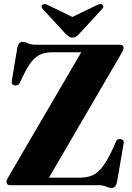

<svg xmlns="http://www.w3.org/2000/svg" viewBox="-20 -923 660 957"><path d="M587 -660 224 -37.5H377Q413.5 -37.5 440.5 -49Q467.5 -60.5 492 -92.8Q516.5 -125 545 -187.5L557.5 -216Q564.5 -233.5 582.5 -229.5Q600.5 -226 596 -205.5L563 -14.5Q557 14 535.5 14Q524.5 14 509.8 7Q495 0 471 0H32Q12.5 0 12.5 -17Q12.5 -26 21.5 -40.5L385 -662.5H241.5Q207.5 -662.5 182.8 -652Q158 -641.5 136.8 -615Q115.5 -588.5 93 -540.5L79.5 -511Q74.5 -501.5 67.5 -498.8Q60.5 -496 53.5 -497Q35 -500 39 -521.5L66.5 -686Q72 -714.5 94 -714.5Q105 -714.5 120 -707.2Q135 -700 158.5 -700H577Q596 -700 596 -684Q596 -675.5 587 -660ZM376 -755.5Q367 -746.5 359.5 -741Q352 -735.5 341 -735.5Q330 -735.5 322.8 -741Q315.5 -746.5 306 -755.5L193.5 -877.5Q187 -884 187.5 -890.2Q188 -896.5 192 -899.5Q201 -907 218 -898L341 -838.5L464 -898Q481 -907 490.5 -899.5Q494.5 -896.5 494.8 -890.2Q495 -884 488.5 -877.5Z"/></svg>

Font: Fraunces 72pt S000
Style: Bold
Weight: 700
Version: Version 1.000; ttfautohint (v1.8.3)